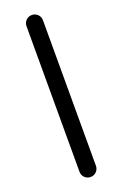

<svg xmlns="http://www.w3.org/2000/svg" viewBox="-156 -854 574 900"><g transform="rotate(-20 131.0 -404.0)"><path d="M90 -41C90 -18 108 0 131 0C154 0 172 -18 172 -41V-767C172 -790 154 -808 131 -808C108 -808 90 -790 90 -767Z"/></g></svg>

Font: Fabada
Style: Regular
Weight: 400
Designer: deFharo
Foundry: deFharo.com
Version: Version 4.000 2011 initial release